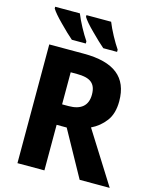

<svg xmlns="http://www.w3.org/2000/svg" viewBox="-135 -1025 903 1115"><g transform="rotate(15 317.0 -467.0)"><path d="M79.1 -713.9V0H241.2V-273.9H301.8L453.1 0H633.8L438 -311C471.7 -327.1 500 -350.1 522.9 -380.4C545.9 -410.6 557.1 -450.7 557.1 -500C557.1 -644 469.2 -713.9 287.1 -713.9ZM279.8 -589.8C358.4 -589.8 394 -564 394 -496.1C394 -430.2 354.5 -397 280.8 -397H241.2V-589.8ZM243.7 -934.1V-923.8C253.9 -906.7 274.9 -881.8 307.6 -849.6C339.8 -816.9 366.7 -792 387.7 -773.9H470.7V-787.1C457.5 -806.2 443.4 -830.1 428.2 -857.9C413.1 -885.7 401.4 -911.1 392.1 -934.1ZM55.7 -934.1V-923.8C65.9 -906.7 86.9 -881.8 119.1 -849.6C150.9 -816.9 177.7 -792 198.7 -773.9H282.7V-787.1C269.5 -806.2 255.4 -830.1 240.2 -857.9C225.1 -885.7 213.4 -911.1 204.1 -934.1Z"/></g></svg>

Font: Avrile Sans
Style: Bold
Weight: 700
Designer: Monotype Design Team, Google (font), Stefan Peev (BGR Cyrillic), Cristiano Sobral (main changes)
Foundry: The Avrile Sans Project Authors
Version: Version 3.110